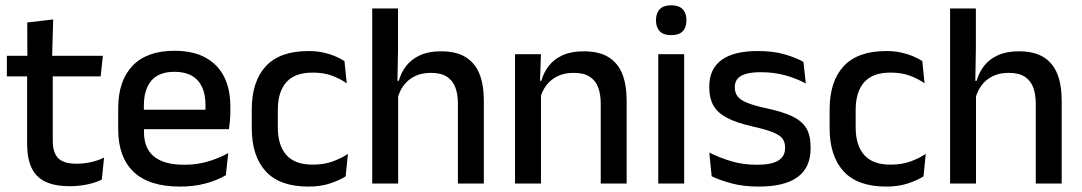

<svg xmlns="http://www.w3.org/2000/svg" viewBox="-20 -694 4090 726"><path d="M244 10Q185.5 10 150 -7.8Q114.5 -25.5 98.5 -61.2Q82.5 -97 82.5 -150.5V-449.5H179.5V-162Q179.5 -117 200 -96Q220.5 -75 269 -75Q298 -75 324.5 -81Q351 -87 373.5 -98L365 -15Q341 -3 309.5 3.5Q278 10 244 10ZM6 -405V-483H369L360.5 -405ZM83.5 -474.5 83 -609 181 -620.5 177 -474.5Z M660.5 11.5Q543.5 11.5 485.2 -44.2Q427 -100 427 -205V-285Q427 -388.5 481.2 -445.2Q535.5 -502 639.5 -502Q710 -502 757 -476.2Q804 -450.5 827.5 -403.5Q851 -356.5 851 -292V-273.5Q851 -256.5 849.5 -239Q848 -221.5 845.5 -205.5H755.5Q756.5 -231.5 756.8 -254.5Q757 -277.5 757 -296.5Q757 -337 744 -365Q731 -393 705 -407.8Q679 -422.5 639.5 -422.5Q581 -422.5 552.5 -389.2Q524 -356 524 -294.5V-248.5L524.5 -237V-193.5Q524.5 -166 532.8 -143.5Q541 -121 559.2 -104.8Q577.5 -88.5 606.5 -79.8Q635.5 -71 677 -71Q724 -71 765.2 -83Q806.5 -95 843 -115L834 -31.5Q801 -12 757.2 -0.2Q713.5 11.5 660.5 11.5ZM479 -205.5V-279H825.5V-205.5Z M1146.5 11.5Q1037.5 11.5 984.8 -46.2Q932 -104 932 -209.5V-280Q932 -386 985 -443.5Q1038 -501 1146.5 -501Q1176.5 -501 1201.8 -495.5Q1227 -490 1247.5 -481.2Q1268 -472.5 1282.5 -463L1291 -379Q1267 -396 1235.5 -407.8Q1204 -419.5 1162 -419.5Q1095 -419.5 1062.8 -383.2Q1030.5 -347 1030.5 -278V-212Q1030.5 -144.5 1062.8 -108Q1095 -71.5 1162 -71.5Q1204.5 -71.5 1237 -83.2Q1269.5 -95 1295.5 -112L1287 -27Q1264 -12.5 1228.2 -0.5Q1192.5 11.5 1146.5 11.5Z M1711.5 0V-302Q1711.5 -337.5 1701.8 -363.5Q1692 -389.5 1669.8 -404Q1647.5 -418.5 1609 -418.5Q1573.5 -418.5 1547.8 -405.5Q1522 -392.5 1506 -370.5Q1490 -348.5 1483 -320.5L1463.5 -388.5H1488Q1496.5 -419.5 1516 -444.8Q1535.5 -470 1568 -485Q1600.5 -500 1647.5 -500Q1705 -500 1740.5 -478.2Q1776 -456.5 1792.8 -415Q1809.5 -373.5 1809.5 -313V0ZM1387.5 0V-662H1485V-506L1482.5 -365L1485.5 -358V0Z M2251.5 0V-302Q2251.5 -337.5 2241.8 -363.5Q2232 -389.5 2209.8 -404Q2187.5 -418.5 2149 -418.5Q2113.5 -418.5 2087.5 -405.5Q2061.5 -392.5 2045.2 -370.5Q2029 -348.5 2022 -320.5L2006 -388.5H2027Q2035.5 -419.5 2055 -444.8Q2074.5 -470 2107 -485Q2139.5 -500 2187.5 -500Q2245 -500 2280.5 -478.2Q2316 -456.5 2332.8 -415Q2349.5 -373.5 2349.5 -313V0ZM1927.5 0V-489H2025.5L2021.5 -374.5L2025.5 -368.5V0Z M2469 0V-489H2567V0ZM2518 -561Q2489 -561 2474.8 -575.8Q2460.5 -590.5 2460.5 -616.5V-618.5Q2460.5 -644.5 2474.8 -659.2Q2489 -674 2518 -674Q2547 -674 2561.2 -659.2Q2575.5 -644.5 2575.5 -618.5V-616.5Q2575.5 -590 2561.2 -575.5Q2547 -561 2518 -561Z M2849 11.5Q2790 11.5 2745.5 -0.8Q2701 -13 2671 -27.5L2662 -117Q2699 -98.5 2743.5 -84.8Q2788 -71 2843.5 -71Q2897 -71 2922.8 -86.8Q2948.5 -102.5 2948.5 -133.5V-137.5Q2948.5 -157.5 2938 -170.8Q2927.5 -184 2900.8 -194.5Q2874 -205 2825 -216Q2763.5 -230 2728 -249Q2692.5 -268 2677.2 -295.8Q2662 -323.5 2662 -362.5V-367Q2662 -433 2708 -467Q2754 -501 2846 -501Q2904 -501 2947 -488.5Q2990 -476 3018 -460L3027 -378.5Q2993.5 -396.5 2950.8 -408.8Q2908 -421 2856 -421Q2820.5 -421 2799 -414.2Q2777.5 -407.5 2768 -395.2Q2758.5 -383 2758.5 -366V-362.5Q2758.5 -344 2768.5 -330.2Q2778.5 -316.5 2804.2 -305.8Q2830 -295 2876 -285Q2938 -272 2975 -254.5Q3012 -237 3028.5 -209.8Q3045 -182.5 3045 -139.5V-132Q3045 -60.5 2996 -24.5Q2947 11.5 2849 11.5Z M3331.5 11.5Q3222.5 11.5 3169.8 -46.2Q3117 -104 3117 -209.5V-280Q3117 -386 3170 -443.5Q3223 -501 3331.5 -501Q3361.5 -501 3386.8 -495.5Q3412 -490 3432.5 -481.2Q3453 -472.5 3467.5 -463L3476 -379Q3452 -396 3420.5 -407.8Q3389 -419.5 3347 -419.5Q3280 -419.5 3247.8 -383.2Q3215.5 -347 3215.5 -278V-212Q3215.5 -144.5 3247.8 -108Q3280 -71.5 3347 -71.5Q3389.5 -71.5 3422 -83.2Q3454.5 -95 3480.5 -112L3472 -27Q3449 -12.5 3413.2 -0.5Q3377.5 11.5 3331.5 11.5Z M3896.5 0V-302Q3896.5 -337.5 3886.8 -363.5Q3877 -389.5 3854.8 -404Q3832.5 -418.5 3794 -418.5Q3758.5 -418.5 3732.8 -405.5Q3707 -392.5 3691 -370.5Q3675 -348.5 3668 -320.5L3648.5 -388.5H3673Q3681.5 -419.5 3701 -444.8Q3720.5 -470 3753 -485Q3785.5 -500 3832.5 -500Q3890 -500 3925.5 -478.2Q3961 -456.5 3977.8 -415Q3994.5 -373.5 3994.5 -313V0ZM3572.5 0V-662H3670V-506L3667.5 -365L3670.5 -358V0Z"/></svg>

Font: Anek Bangla Medium Medium
Style: Regular
Weight: 500
Version: Version 1.003